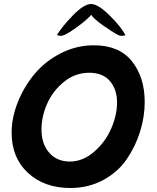

<svg xmlns="http://www.w3.org/2000/svg" viewBox="-20 -928 782 958"><path d="M38 -266Q38 -341 69 -418.5Q100 -496 152.5 -559Q205 -622 283 -662Q361 -702 448 -702Q575 -702 638.5 -622Q702 -542 702 -419Q702 -345 679 -271.5Q656 -198 612.5 -134Q569 -70 495.5 -30Q422 10 331 10Q201 10 119.5 -65.5Q38 -141 38 -266ZM187 -282Q187 -209 226 -165.5Q265 -122 328 -122Q394 -122 450 -171Q506 -220 535 -287Q564 -354 564 -416Q564 -482 528.5 -523.5Q493 -565 425 -565Q355 -565 299 -519.5Q243 -474 215 -410Q187 -346 187 -282ZM264 -753Q289 -795 344 -851.5Q399 -908 434 -908Q469 -908 525.5 -852.5Q582 -797 606 -753Q597 -749 589 -749Q581 -749 570 -753Q538 -770 493.5 -801.5Q449 -833 435 -854Q418 -833 372.5 -799Q327 -765 300 -753Q288 -749 284 -749Q276 -749 264 -753Z"/></svg>

Font: Gorditas
Style: Regular
Weight: 400
Designer: Gustavo Dipre (gbrenda1987@gmail.com)
Foundry: Gustavo Dipre (gbrenda1987@gmail.com)
Version: Version 1.001